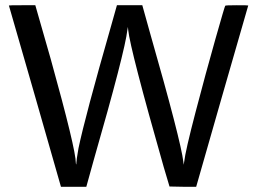

<svg xmlns="http://www.w3.org/2000/svg" viewBox="-20 -714 984 734"><path d="M14 -693Q14 -694 64 -694H115Q119 -678 174 -488Q270 -143 270 -90L271 -85Q272 -86 272 -92Q272 -101 280 -147Q305 -267 405 -616L427 -694H524L553 -590Q672 -174 681 -95L682 -84L684 -95Q689 -138 728 -287Q767 -436 803 -563Q839 -690 841 -692Q841 -694 885 -694Q929 -694 929 -693Q929 -691 829 -346L730 0H679L628 -1L606 -75Q478 -524 470 -600L469 -611L467 -600Q458 -518 338 -101L310 0H213L114 -346Q14 -691 14 -693Z"/></svg>

Font: MathJax_SansSerif
Style: Regular
Weight: 400
Version: Version 1.1